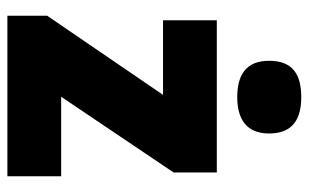

<svg xmlns="http://www.w3.org/2000/svg" viewBox="-174 -642 816 507"><g transform="rotate(90 233.5 -388.0)"><path d="M236 -776C178 -776 140 -755 140 -691C140 -629 179 -607 236 -607C291 -607 332 -629 332 -691C332 -755 292 -776 236 -776ZM445 0V-142H235L435 -439V-553H33V-411H230L21 -105V0Z"/></g></svg>

Font: Noto Sans Georgian SemiCondensed Black
Style: Regular
Weight: 900
Width: 4
Designer: Monotype Design Team, Akaki Razmadze
Foundry: Google LLC
Version: Version 2.005